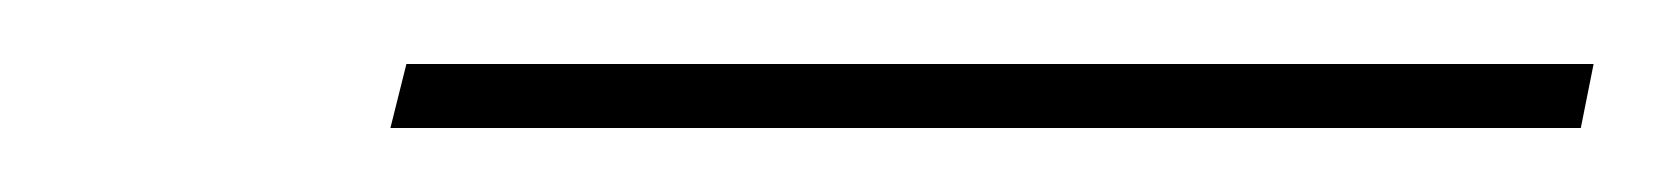

<svg xmlns="http://www.w3.org/2000/svg" viewBox="-20 -813 518 60"><path d="M102 -773 107 -793H478L474 -773Z"/></svg>

Font: Noto Serif Display ExtraCondensed Thin
Style: Italic
Weight: 100
Width: 2
Italic angle: -12°
Designer: Monotype Design Team
Foundry: Monotype Imaging Inc.
Version: Version 2.009